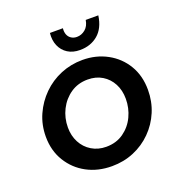

<svg xmlns="http://www.w3.org/2000/svg" viewBox="-128 -810 880 932"><g transform="rotate(-20 311.5 -343.5)"><path d="M294 12Q222 12 165 -18.5Q108 -49 74 -104.5Q40 -160 40 -232Q40 -293 63.5 -345.5Q87 -398 127.5 -438Q168 -478 221 -500Q274 -522 334 -522Q404 -522 461 -491Q518 -460 551 -405Q584 -350 584 -277Q584 -217 562 -164.5Q540 -112 500 -72Q460 -32 407.5 -10Q355 12 294 12ZM300 -86Q352 -86 390 -113Q428 -140 448 -182.5Q468 -225 468 -273Q468 -317 450 -351Q432 -385 400 -404.5Q368 -424 325 -424Q275 -424 237 -398Q199 -372 177.5 -329.5Q156 -287 156 -237Q156 -195 174 -160.5Q192 -126 225 -106Q258 -86 300 -86ZM341 -571Q304 -571 278 -587.5Q252 -604 239.5 -633Q227 -662 231 -699H298Q296 -680 301.5 -666Q307 -652 319.5 -644Q332 -636 348 -636Q372 -636 391.5 -652Q411 -668 416 -699H481Q472 -635 434 -603Q396 -571 341 -571Z"/></g></svg>

Font: MuseoModerno Thin Medium
Style: Italic
Weight: 500
Italic angle: -9°
Version: Version 1.003